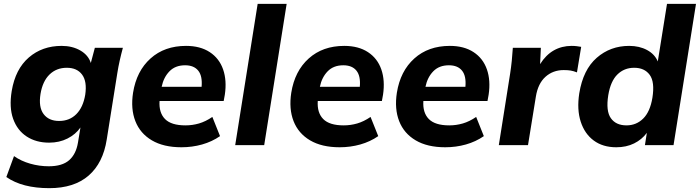

<svg xmlns="http://www.w3.org/2000/svg" viewBox="-20 -756 3645 1000"><path d="M237 224Q96 224 13 166L53 57Q90 83 137.5 96.5Q185 110 234 110Q304 110 340 78.5Q376 47 386 -13L399 -92Q374 -56 331.5 -34.5Q289 -13 236 -13Q168 -13 119 -45Q70 -77 48.5 -137Q27 -197 41 -282Q60 -396 130 -456.5Q200 -517 301 -517Q357 -517 398.5 -493Q440 -469 453 -428L474 -507H620Q611 -474 603.5 -440.5Q596 -407 591 -375L536 -30Q517 93 441.5 158.5Q366 224 237 224ZM288 -126Q342 -126 377.5 -161.5Q413 -197 424 -263Q434 -332 407.5 -367.5Q381 -403 328 -403Q274 -403 238 -368Q202 -333 191 -267Q180 -198 207 -162Q234 -126 288 -126Z M925 11Q832 11 771 -25Q710 -61 685 -125Q660 -189 673 -273Q691 -386 764 -451.5Q837 -517 949 -517Q1023 -517 1072.5 -484.5Q1122 -452 1142 -394.5Q1162 -337 1151 -263L1145 -230H811Q807 -169 839.5 -136Q872 -103 946 -103Q982 -103 1016.5 -113Q1051 -123 1086 -147L1126 -47Q1084 -18 1032.5 -3.5Q981 11 925 11ZM944 -416Q893 -416 862.5 -384.5Q832 -353 822 -304H1030Q1035 -360 1012.5 -388Q990 -416 944 -416Z M1205 0 1322 -736H1473L1356 0Z M1749 11Q1656 11 1595 -25Q1534 -61 1509 -125Q1484 -189 1497 -273Q1515 -386 1588 -451.5Q1661 -517 1773 -517Q1847 -517 1896.5 -484.5Q1946 -452 1966 -394.5Q1986 -337 1975 -263L1969 -230H1635Q1631 -169 1663.5 -136Q1696 -103 1770 -103Q1806 -103 1840.5 -113Q1875 -123 1910 -147L1950 -47Q1908 -18 1856.5 -3.5Q1805 11 1749 11ZM1768 -416Q1717 -416 1686.5 -384.5Q1656 -353 1646 -304H1854Q1859 -360 1836.5 -388Q1814 -416 1768 -416Z M2299 11Q2206 11 2145 -25Q2084 -61 2059 -125Q2034 -189 2047 -273Q2065 -386 2138 -451.5Q2211 -517 2323 -517Q2397 -517 2446.5 -484.5Q2496 -452 2516 -394.5Q2536 -337 2525 -263L2519 -230H2185Q2181 -169 2213.5 -136Q2246 -103 2320 -103Q2356 -103 2390.5 -113Q2425 -123 2460 -147L2500 -47Q2458 -18 2406.5 -3.5Q2355 11 2299 11ZM2318 -416Q2267 -416 2236.5 -384.5Q2206 -353 2196 -304H2404Q2409 -360 2386.5 -388Q2364 -416 2318 -416Z M2578 0 2637 -373Q2642 -405 2645.5 -439.5Q2649 -474 2651 -507H2797L2793 -422Q2823 -470 2864.5 -493.5Q2906 -517 2957 -517Q2971 -517 2983.5 -515.5Q2996 -514 3007 -512L2985 -379Q2967 -386 2952.5 -388.5Q2938 -391 2916 -391Q2860 -391 2821 -356Q2782 -321 2771 -253L2730 0Z M3190 11Q3120 11 3072.5 -24Q3025 -59 3004.5 -122.5Q2984 -186 2997 -270Q3017 -393 3088 -455Q3159 -517 3257 -517Q3310 -517 3350 -495.5Q3390 -474 3406 -436L3454 -736H3605L3488 0H3339L3349 -64Q3323 -29 3282.5 -9Q3242 11 3190 11ZM3243 -103Q3294 -103 3330 -138.5Q3366 -174 3378 -247Q3391 -329 3364 -366Q3337 -403 3283 -403Q3231 -403 3195.5 -368Q3160 -333 3148 -260Q3135 -178 3161.5 -140.5Q3188 -103 3243 -103Z"/></svg>

Font: Mulish ExtraBold
Style: Italic
Weight: 800
Italic angle: -9°
Designer: Vernon Adams
Foundry: Vernon Adams
Version: Version 3.603; ttfautohint (v1.8.3)